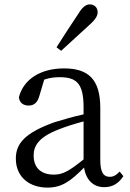

<svg xmlns="http://www.w3.org/2000/svg" viewBox="-20 -839 592 873"><path d="M258 -608C303 -649 347 -689 389 -728C417 -753 424 -770 424 -783C424 -807 407 -819 388 -819C372 -819 355 -808 336 -776C303 -727 270 -676 237 -624ZM360 -114C296 -63 267 -45 225 -45C171 -45 133 -72 133 -132C133 -172 151 -214 248 -251C275 -262 319 -276 360 -287ZM524 -59C509 -43 497 -35 479 -35C452 -35 436 -53 436 -111V-348C436 -478 382 -528 271 -528C165 -528 87 -479 66 -397C68 -373 85 -359 110 -359C136 -359 151 -374 159 -403L181 -477C207 -486 230 -488 251 -488C327 -488 360 -461 360 -351V-319C314 -309 266 -295 227 -283C91 -234 52 -185 52 -118C52 -32 116 14 196 14C261 14 301 -15 362 -77C371 -22 403 12 454 12C489 12 517 -2 541 -38Z"/></svg>

Font: Noto Serif CJK JP
Style: Regular
Weight: 400
Designer: Ryoko NISHIZUKA 西塚涼子 (kana & ideographs); Frank Grießhammer (Latin, Greek & Cyrillic); Wenlong ZHANG 张文龙 (bopomofo); San
Foundry: Adobe Systems Incorporated
Version: Version 1.000;PS 1;hotconv 16.6.53;makeotf.lib2.5.65590